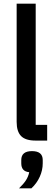

<svg xmlns="http://www.w3.org/2000/svg" viewBox="-20 -760 300 1038"><path d="M172 0Q118 0 94 -24.5Q70 -49 70 -101V-740H173V-85H235V0ZM153 57Q211 57 211 105V123Q211 160 195 195.5Q179 231 150 258H83Q107 235 120 215Q133 195 138 171Q95 167 95 123V105Q95 57 153 57Z"/></svg>

Font: IBM Plex Sans Condensed Medium
Style: Regular
Weight: 500
Width: 3
Designer: Mike Abbink, Paul van der Laan, Pieter van Rosmalen
Foundry: Bold Monday
Version: Version 1.3